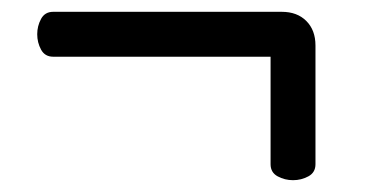

<svg xmlns="http://www.w3.org/2000/svg" viewBox="-20 -399 630 325"><path d="M438 -121V-303H70Q56 -303 49.5 -315Q43 -327 43 -341Q43 -355 49.5 -367Q56 -379 70 -379H457Q483 -379 498.5 -363.5Q514 -348 514 -322V-121Q514 -107 502 -100.5Q490 -94 476 -94Q462 -94 450 -100.5Q438 -107 438 -121Z"/></svg>

Font: LXGW WenKai Lite Medium
Style: Regular
Weight: 500
Designer: LXGW / Fontworks Inc.
Foundry: LXGW / Fontworks Inc.
Version: Version 1.511; March 25, 2025